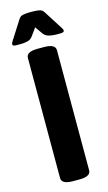

<svg xmlns="http://www.w3.org/2000/svg" viewBox="-136 -941 554 989"><g transform="rotate(-15 141.0 -446.0)"><path d="M158 -703Q218 -703 218 -670V-30Q218 3 158 3H123Q63 3 63 -30V-670Q63 -703 123 -703ZM146 -895Q168 -895 183.5 -892Q199 -889 207 -876L272 -774Q278 -765 278 -759Q278 -749 258 -749H236Q214 -749 196 -754Q178 -759 168 -773L140 -813L112 -774Q101 -758 84 -753.5Q67 -749 45 -749H23Q3 -749 3 -759Q3 -765 9 -774L74 -876Q82 -889 97.5 -892Q113 -895 135 -895Z"/></g></svg>

Font: Asap VF Beta
Style: Regular
Weight: 400
Designer: Pablo Cosgaya
Foundry: Pablo Cosgaya
Version: Version 1.007